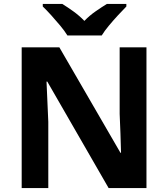

<svg xmlns="http://www.w3.org/2000/svg" viewBox="-20 -954 853 974"><path d="M723 0H531L220 -540H216Q218 -489 220.5 -438Q223 -387 225 -336V0H90V-714H281L591 -179H594Q593 -229 591 -278Q589 -327 587 -376V-714H723ZM322 -774Q308 -797 285.5 -824Q263 -851 239.5 -877Q216 -903 197 -921V-934H296Q322 -918 352 -896.5Q382 -875 408 -848Q434 -875 465 -896.5Q496 -918 522 -934H621V-921Q603 -903 579 -877Q555 -851 532.5 -824Q510 -797 496 -774Z"/></svg>

Font: Noto IKEA Latin
Style: Bold
Weight: 700
Designer: Monotype Design Team
Foundry: Monotype Imaging Inc.
Version: Version 1.0